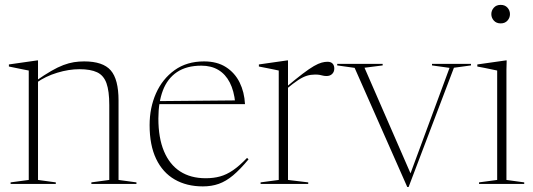

<svg xmlns="http://www.w3.org/2000/svg" viewBox="-20 -755 2189 788"><path d="M136 -423.5V-16.5L209 -6.5V0H23.5V-6.5L98 -16.5V-465.5Q90 -467 70.2 -471Q50.5 -475 16.5 -482V-490.5L132 -507H136ZM355 -6.5 428.5 -16.5V-324Q428.5 -381.5 417 -413.5Q405.5 -445.5 378.8 -458.2Q352 -471 306 -471Q262.5 -471 214.8 -456.5Q167 -442 129.5 -415.5L126.5 -422.5Q162 -447.5 189.8 -463.5Q217.5 -479.5 240.2 -488Q263 -496.5 283.5 -499.8Q304 -503 325.5 -503Q402.5 -503 434.5 -466.2Q466.5 -429.5 466.5 -342.5V-16.5L540 -6.5V0H355Z M817.5 -503Q871 -503 907.5 -479.5Q944 -456 963.5 -416.5Q983 -377 985.5 -327.5H624.5V-340L954.5 -343L945.5 -332.5Q940.5 -382.5 923 -416.5Q905.5 -450.5 876.2 -468Q847 -485.5 806.5 -485.5Q745.5 -485.5 706.2 -459Q667 -432.5 648.5 -383.8Q630 -335 630 -268.5Q630 -189 653 -134.2Q676 -79.5 719.2 -51.5Q762.5 -23.5 824 -23.5Q856.5 -23.5 883 -30.8Q909.5 -38 936.2 -56.2Q963 -74.5 994 -107L1000 -101Q965.5 -59.5 936.5 -35.2Q907.5 -11 878 -0.5Q848.5 10 812.5 10Q746 10 696.8 -18.5Q647.5 -47 620.8 -103Q594 -159 594 -241.5Q594 -312.5 620.2 -371.8Q646.5 -431 696.5 -467Q746.5 -503 817.5 -503Z M1324 -501.5Q1338 -501.5 1345 -494Q1352 -486.5 1352 -474Q1352 -460 1343.2 -451.5Q1334.5 -443 1320.5 -443Q1312 -443 1306 -444.5Q1300 -446 1292.8 -447.5Q1285.5 -449 1273 -449Q1255.5 -449 1239.8 -444.2Q1224 -439.5 1204 -426.5Q1184 -413.5 1154 -388.5L1152 -395.5Q1193.5 -430.5 1221.5 -451.8Q1249.5 -473 1268.2 -483.8Q1287 -494.5 1300 -498Q1313 -501.5 1324 -501.5ZM1162 -399.5V-16.5L1245 -6.5V0H1049.5V-6.5L1124 -16.5V-465.5Q1117.5 -467 1105.5 -469.5Q1093.5 -472 1077.2 -475.2Q1061 -478.5 1042.5 -482V-490.5L1158 -507H1162Z M1843 -477 1657 12.5H1651.5L1435.5 -476.5L1364 -486.5V-493H1550.5V-486.5L1476 -477L1669 -34L1653.5 -13L1825 -476.5L1753 -486.5V-493H1913V-486.5Z M2035 -659Q2017 -659 2006.8 -670.5Q1996.5 -682 1996.5 -697Q1996.5 -712 2006.8 -723.5Q2017 -735 2035 -735Q2052.5 -735 2062.8 -723.5Q2073 -712 2073 -697Q2073 -682 2062.8 -670.5Q2052.5 -659 2035 -659ZM2059.5 -507 2058.5 -469V-16.5L2131.5 -6.5V0H1946V-6.5L2020.5 -16.5V-465.5Q2015 -466.5 2001.5 -469.5Q1988 -472.5 1971.2 -475.8Q1954.5 -479 1939 -482V-490.5L2055.5 -507Z"/></svg>

Font: Newsreader 60pt ExtraLight
Style: Regular
Weight: 250
Designer: Hugues Gentile
Foundry: Production Type
Version: Version 1.003